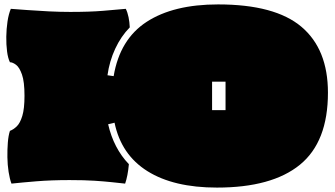

<svg xmlns="http://www.w3.org/2000/svg" viewBox="-20 -815 1516 870"><path d="M963 35Q767 35 648 -39.5Q529 -114 499 -259L470 -252Q495 -143 564 -71Q559 -17 547 17Q519 14 486.5 10.5Q454 7 409 4Q364 1 295 1Q212 1 145 6.5Q78 12 32 17Q24 -4 19 -36Q14 -68 13.5 -102.5Q13 -137 15.5 -169Q18 -201 25 -222Q41 -228 56 -242.5Q71 -257 81 -289.5Q91 -322 91 -381Q91 -445 79.5 -477.5Q68 -510 52.5 -521.5Q37 -533 25 -533Q16 -551 12 -582Q8 -613 8.5 -648.5Q9 -684 14 -717.5Q19 -751 29 -775Q58 -773 103.5 -769.5Q149 -766 201 -763.5Q253 -761 298 -761Q387 -761 447 -766Q507 -771 550 -775Q558 -759 562.5 -737Q567 -715 568 -691Q528 -650 502 -594Q476 -538 467 -474L495 -470Q523 -637 644.5 -716Q766 -795 968 -795Q1226 -795 1346 -693.5Q1466 -592 1466 -395Q1466 -172 1339 -68.5Q1212 35 963 35ZM941 -316H1002V-445H941Z"/></svg>

Font: Oi
Style: Regular
Weight: 400
Designer: Kostas Bartsokas, Mohamad Dakak
Foundry: Foundry5
Version: Version 4.000